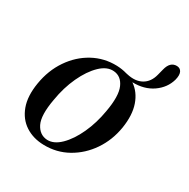

<svg xmlns="http://www.w3.org/2000/svg" viewBox="-140 -717 837 852"><g transform="rotate(30 279.0 -290.5)"><path d="M298.5 -457Q326 -456 350 -449Q352.5 -448.5 357 -447.5Q402.5 -437 433.8 -454.5Q465 -472 475.5 -513.5L483.5 -544.5Q494.5 -590 529.5 -589.5Q547 -589 554 -574.5Q561 -560 554 -533Q540.5 -486 497.8 -456.2Q455 -426.5 394 -428Q433.5 -401 450.8 -351.2Q468 -301.5 457 -232Q445.5 -162 408 -107Q370.5 -52 314.5 -20.5Q258.5 11 192 9.5Q137.5 8.5 97.2 -17.8Q57 -44 39 -93.2Q21 -142.5 32.5 -212.5Q44.5 -286 82.8 -342Q121 -398 177 -428.5Q233 -459 298.5 -457ZM193.5 -17.5Q228.5 -16 262.2 -49.2Q296 -82.5 321.5 -138Q347 -193.5 358 -259Q373.5 -344.5 355.5 -385.5Q337.5 -426.5 298.5 -429.5Q263 -432.5 228.8 -399.5Q194.5 -366.5 168.2 -310Q142 -253.5 131 -186Q115 -98.5 134.5 -59.2Q154 -20 193.5 -17.5Z"/></g></svg>

Font: Fraunces 72pt S000
Style: Italic
Weight: 400
Italic angle: -16°
Version: Version 1.000; ttfautohint (v1.8.3)